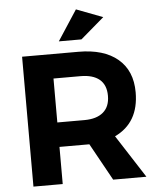

<svg xmlns="http://www.w3.org/2000/svg" viewBox="-61 -979 845 1031"><g transform="rotate(-5 362.0 -464.0)"><path d="M280.8 -765.1 387.2 -928.2 529.8 -874 402.8 -765.1ZM234.9 -332H380.9Q446.8 -332 482.4 -362.3Q518.1 -392.6 518.1 -451.2Q518.1 -509.8 482.4 -539.6Q446.8 -568.8 380.9 -568.8H234.9ZM77.1 0V-700.2H380.9Q517.6 -700.2 592.8 -636.7Q668 -573.2 668 -457Q668 -293 537.1 -231L686 0H506.8L396 -200.2H234.9V0Z"/></g></svg>

Font: TruenoSBd
Style: Demi
Weight: 600
Designer: Julieta Ulanovsky
Foundry: Julieta Ulanovsky
Version: Version 3.001b